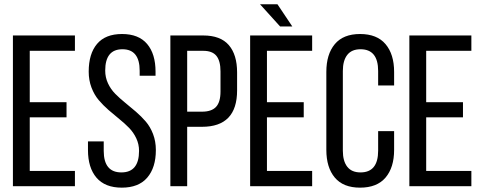

<svg xmlns="http://www.w3.org/2000/svg" viewBox="-20 -865 2242 892"><path d="M118.2 -390.1H289.1V-319.8H118.2V-70.8H328.1V0H40V-700.2H328.1V-628.9H118.2Z M546.9 -707Q624.5 -707 663.6 -660.6Q702.6 -614.3 702.6 -532.2V-513.2H628.9V-536.1Q628.9 -636.2 548.8 -636.2Q468.8 -636.2 468.8 -537.1Q468.8 -505.4 481.7 -477.8Q494.6 -450.2 515.4 -429.2Q536.1 -408.2 561.3 -387.9Q586.4 -367.7 611.6 -345.9Q636.7 -324.2 657.5 -300Q678.2 -275.9 691.2 -241.9Q704.1 -208 704.1 -168Q704.1 -86.4 664.1 -39.8Q624 6.8 545.9 6.8Q467.8 6.8 428.2 -39.6Q388.7 -85.9 388.7 -168V-208H461.9V-164.1Q461.9 -64 543.9 -64Q626 -64 626 -164.1Q626 -195.3 613 -222.7Q600.1 -250 579.6 -271Q559.1 -292 533.9 -312.3Q508.8 -332.5 483.9 -354.2Q459 -376 438.5 -400.1Q418 -424.3 405 -458.3Q392.1 -492.2 392.1 -532.2Q392.1 -615.2 430.9 -661.1Q469.7 -707 546.9 -707Z M771.5 -700.2H924.3Q1004.4 -700.2 1043 -655.5Q1081.5 -610.8 1081.5 -528.8V-444.8Q1081.5 -275.9 918.5 -275.9H849.6V0H771.5ZM849.6 -346.2H918.5Q962.9 -346.2 983.6 -368.4Q1004.4 -390.6 1004.4 -439.9V-533.2Q1004.4 -582 985.4 -605.5Q966.3 -628.9 924.3 -628.9H849.6Z M1188 -845.2H1269L1337.9 -742.2H1281.2ZM1220.2 -390.1H1391.1V-319.8H1220.2V-70.8H1430.2V0H1142.1V-700.2H1430.2V-628.9H1220.2Z M1652.8 -707Q1731.4 -707 1771.2 -659.9Q1811 -612.8 1811 -530.8V-467.8H1736.8V-535.2Q1736.8 -636.2 1654.8 -636.2Q1613.8 -636.2 1593.3 -609.9Q1572.8 -583.5 1572.8 -535.2V-165Q1572.8 -116.7 1593.3 -90.3Q1613.8 -64 1654.8 -64Q1736.8 -64 1736.8 -165V-255.9H1811V-168.9Q1811 -86.9 1771.2 -40Q1731.4 6.8 1652.8 6.8Q1574.7 6.8 1535.4 -40Q1496.1 -86.9 1496.1 -168.9V-530.8Q1496.1 -612.8 1535.4 -659.9Q1574.7 -707 1652.8 -707Z M1960 -390.1H2130.9V-319.8H1960V-70.8H2169.9V0H1881.8V-700.2H2169.9V-628.9H1960Z"/></svg>

Font: Bebas Neue Regular
Style: Regular
Weight: 400
Designer: Ryoichi Tsunekawa
Foundry: Ryoichi Tsunekawa
Version: Version 001.003